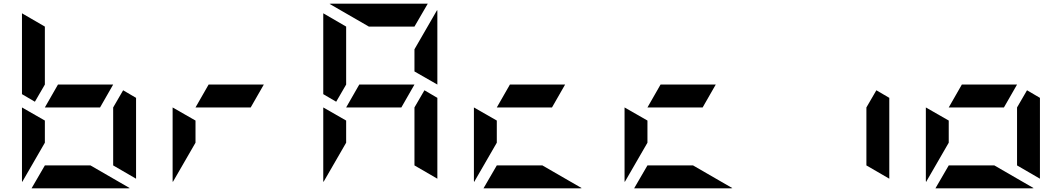

<svg xmlns="http://www.w3.org/2000/svg" viewBox="-20 -1020 5752 1040"><path d="M99 -438 223 -367V-247L100 -34Q100 -35 99.5 -37.5Q99 -40 99 -41ZM647 -531 717 -490V-52L593 -124V-438ZM522 -438H223L294 -562H593ZM169 -469 99 -510V-948L223 -876V-562ZM470 -124 683 -1Q682 -1 679.5 -0.5Q677 0 676 0H151L223 -124Z M915 -438 1039 -367V-247L916 -34Q916 -35 915.5 -37.5Q915 -40 915 -41ZM1338 -438H1039L1110 -562H1409Z M1731 -438 1855 -367V-247L1732 -34Q1732 -35 1731.5 -37.5Q1731 -40 1731 -41ZM2279 -531 2349 -490V-52L2225 -124V-438ZM2154 -438H1855L1926 -562H2225ZM1801 -469 1731 -510V-948L1855 -876V-562ZM2225 -633V-753L2348 -966Q2348 -965 2348.5 -962.5Q2349 -960 2349 -959V-562ZM1978 -876 1765 -999Q1766 -999 1768.5 -999.5Q1771 -1000 1772 -1000H2297L2225 -876Z M2547 -438 2671 -367V-247L2548 -34Q2548 -35 2547.5 -37.5Q2547 -40 2547 -41ZM2970 -438H2671L2742 -562H3041ZM2918 -124 3131 -1Q3130 -1 3127.5 -0.5Q3125 0 3124 0H2599L2671 -124Z M3363 -438 3487 -367V-247L3364 -34Q3364 -35 3363.5 -37.5Q3363 -40 3363 -41ZM3786 -438H3487L3558 -562H3857ZM3734 -124 3947 -1Q3946 -1 3943.5 -0.5Q3941 0 3940 0H3415L3487 -124Z M4727 -531 4797 -490V-52L4673 -124V-438Z M4995 -438 5119 -367V-247L4996 -34Q4996 -35 4995.5 -37.5Q4995 -40 4995 -41ZM5543 -531 5613 -490V-52L5489 -124V-438ZM5418 -438H5119L5190 -562H5489ZM5366 -124 5579 -1Q5578 -1 5575.5 -0.5Q5573 0 5572 0H5047L5119 -124Z"/></svg>

Font: DSEG7 Modern Mini
Style: Bold
Weight: 700
Designer: Keshikan(Twitter:@keshinomi_88pro)
Version: Version 0.46